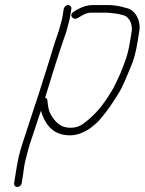

<svg xmlns="http://www.w3.org/2000/svg" viewBox="-20 -564 572 759"><path d="M232 -529 227.2 -499C226.3 -493 224.7 -486.2 222.5 -478.5C216.9 -459.1 214.7 -447.2 207.3 -427C191.7 -384.1 184.9 -354.5 166.6 -298.7C146.8 -238.1 138.7 -207.6 120.9 -156C108.3 -119.2 83.6 -40.6 70.9 -3.1C55.4 42.3 49.6 72.9 41.7 123L35.9 160C34.5 168.8 40 175 48.5 175C56.9 175 64.5 168.8 65.9 160L71.7 123C74.4 105.8 75.3 91.2 79.2 75.5C87.6 42.5 92.3 20.1 106.4 -20C120.4 -59.5 129.7 -92.4 142.5 -128C142.3 -126.7 142.3 -125 142.7 -123C162.4 -60.3 198.6 -29 256.6 -29C282.9 -29 310.1 -38.7 338 -58C349 -66.7 357.9 -74.3 365.6 -81C388.8 -106.5 410.2 -134.6 430 -165.5C458 -209.2 461.2 -212.2 495.8 -297C508 -323 517.7 -359 524.9 -405L530.8 -442C537.3 -483.2 515.2 -523.1 483 -531.5L463.8 -536.5C447.5 -540.7 429 -544 406.6 -544H345.5C326 -544 305.3 -537.7 283.5 -525L270.3 -517C251.2 -505 268.5 -481 288.1 -493L302.7 -502C316.8 -510 328.6 -514 338.2 -514H400C412.7 -514 425.7 -511.1 436.2 -510.5C446.9 -509.9 459.6 -505.5 468.5 -503.5C482.6 -500.4 493.6 -485.2 498.4 -471L500.8 -457.5C501.6 -452.5 501.7 -447.3 500.8 -442L494.9 -405C484.7 -340 472.8 -318.2 456.4 -275C427.3 -210.9 428.1 -214.5 405.1 -178.4C379.3 -138.1 348.4 -103.7 309.5 -75C295 -64.3 278.5 -59 260.1 -59C254.5 -59 249.4 -59.3 244.7 -60C219.3 -63.1 195.6 -82 178 -116.7C173.1 -126.4 169.6 -142.9 167.5 -166C167.2 -172.7 164.2 -176.7 158.4 -178C170.3 -219 217.2 -369 233.7 -414.2C239.7 -430.7 243.7 -443.2 245.7 -451.5C249.2 -466.2 254.9 -484.1 257.2 -499L262 -529C263.2 -536.9 257.3 -544 249.4 -544C241.4 -544 233.2 -536.9 232 -529Z"/></svg>

Font: MewTooHand
Style: WideIta
Weight: 400
Designer: Mew Too, Robert Jablonski
Version: Version 0.77